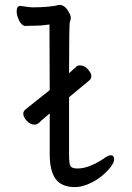

<svg xmlns="http://www.w3.org/2000/svg" viewBox="-20 -740 540 784"><path d="M287 24Q231 24 207 -9.5Q183 -43 183 -110V-277L150 -249Q135 -231 121 -231Q104 -231 89.5 -246.5Q75 -262 75 -276Q75 -286 85 -294L183 -372L182 -640Q149 -635 123.5 -635Q98 -635 85 -634Q69 -634 58.5 -655.5Q48 -677 48 -693Q48 -716 63 -716Q101 -710 112 -710Q182 -710 222 -720Q246 -720 261 -690Q269 -678 269 -668Q269 -658 265.5 -651.5Q262 -645 262 -441L290 -466Q295 -473 307 -473Q324 -473 338.5 -457.5Q353 -442 353 -428Q353 -419 345 -412L262 -343V-108Q262 -71 268 -61.5Q274 -52 297 -52Q342 -52 403 -92Q421 -106 432 -106Q446 -106 446 -89Q446 -77 432.5 -59Q419 -41 396.5 -22Q374 -3 343 10.5Q312 24 287 24Z"/></svg>

Font: LXGW WenKai Mono TC
Style: Bold
Weight: 700
Designer: LXGW / Fontworks Inc.
Foundry: LXGW / Fontworks Inc.
Version: Version 1.330